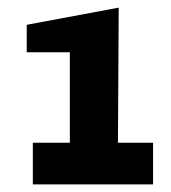

<svg xmlns="http://www.w3.org/2000/svg" viewBox="-20 -833 448 503"><path d="M66 -350H381V-459H289L291 -813L50 -768V-696H163V-459H66Z"/></svg>

Font: Finlandica
Style: Bold
Weight: 700
Designer: Niklas Ekholm, Juho Hiilivirta, Jaakko Suomalainen
Foundry: Helsinki Type Studio
Version: Version 2.000;Glyphs 3.2 (3202)